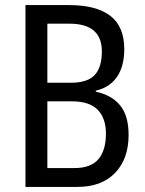

<svg xmlns="http://www.w3.org/2000/svg" viewBox="-20 -734 569 754"><path d="M252 -714Q358 -714 413 -672Q468 -630 468 -541Q468 -473 439 -431.5Q410 -390 356 -378V-374Q418 -361 451.5 -320.5Q485 -280 485 -204Q485 -110 432 -55Q379 0 284 0H80V-714ZM257 -409Q324 -409 352 -439.5Q380 -470 380 -532Q380 -641 253 -641H166V-409ZM166 -336V-74H272Q337 -74 366.5 -109Q396 -144 396 -209Q396 -270 363.5 -303Q331 -336 263 -336Z"/></svg>

Font: Noto Sans Tamil Condensed
Style: Regular
Weight: 400
Width: 3
Designer: Jelle Bosma - Monotype Design Team
Foundry: Monotype Imaging Inc.
Version: Version 2.004; ttfautohint (v1.8.4.7-5d5b)